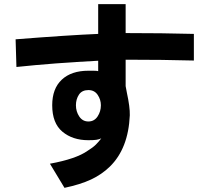

<svg xmlns="http://www.w3.org/2000/svg" viewBox="-20 -752 1002 923"><path d="M584 -465V-338L590 -306Q605 -237 604 -198Q597 -38 508 49Q469 87 417.5 111Q366 135 290 151L220 35Q346 12 401 -27Q427 -43 441 -57Q455 -71 467 -87Q457 -82 443.5 -80Q430 -78 405 -78Q329 -78 280 -119Q231 -160 231 -246Q231 -326 277 -369Q323 -412 405 -412H428Q445 -412 452 -410V-460Q239 -449 59 -430L55 -563Q308 -583 452 -589V-732H584V-593Q761 -593 912 -589V-461Q767 -465 584 -465ZM465 -246Q465 -273 449.5 -296Q434 -319 405 -319Q374 -319 359.5 -297Q345 -275 345 -246Q345 -216 361 -192Q377 -168 405 -168Q433 -168 449 -192Q465 -216 465 -246Z"/></svg>

Font: Gmarket Sans TTF Bold
Style: Regular
Weight: 700
Designer: Creative Director : Sungho Lee; Art Director : Kiwoong Choi; Project Manager : Sori Yang, Jongwook Yoon; Font Designer :
Foundry: Sandoll Inc.
Version: Version 1.000;hotconv 1.0.109;makeotfexe 2.5.65596